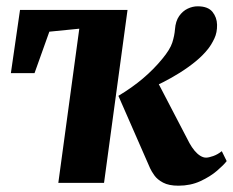

<svg xmlns="http://www.w3.org/2000/svg" viewBox="-20 -580 739 609"><path d="M310 0H165L231.5 -489L136.5 -479.5L89.5 -348H14.5L43.5 -548.5H384.5ZM546 9Q515.5 9 497.2 -0.8Q479 -10.5 469.8 -23.5Q460.5 -36.5 456 -46.5L355.5 -276Q399 -302 433.2 -331Q467.5 -360 494.5 -393Q519.5 -423 526.5 -445Q533.5 -467 535 -487Q537 -513 548.2 -529Q559.5 -545 575.2 -552.5Q591 -560 607 -560Q639.5 -560 653.8 -542.5Q668 -525 668.5 -501.5Q669 -477 660 -458Q651 -439 640.5 -425.5Q624 -404.5 600.5 -385.2Q577 -366 550.2 -349.2Q523.5 -332.5 497.2 -319.2Q471 -306 448.5 -297L468.5 -342L581 -126Q588.5 -112.5 597 -102.2Q605.5 -92 615 -86Q624.5 -80 633.5 -80Q642 -80 656.2 -85Q670.5 -90 683.5 -100.5L699 -69Q690 -57 668.5 -38.5Q647 -20 615.8 -5.5Q584.5 9 546 9Z"/></svg>

Font: Merriweather 36pt ExtraBold
Style: Italic
Weight: 800
Italic angle: -7.8°
Version: Version 2.101